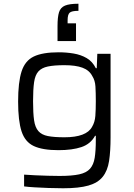

<svg xmlns="http://www.w3.org/2000/svg" viewBox="-20 -798 716 1028"><path d="M318 210Q280 210 240 208.5Q200 207 165.5 205Q131 203 109 200V137Q135 139 168.5 140.5Q202 142 236.5 143Q271 144 299 144Q365 144 404 135.5Q443 127 462 105.5Q481 84 487 47Q493 10 493 -48V-71H489Q465 -27 416 -10.5Q367 6 293 6Q208 6 161 -16Q114 -38 95.5 -94.5Q77 -151 77 -254Q77 -358 95.5 -415.5Q114 -473 161 -495.5Q208 -518 294 -518Q335 -518 374 -511.5Q413 -505 444 -487Q475 -469 493 -433H498L501 -510H572V-63Q572 12 564 64Q556 116 530 148.5Q504 181 453.5 195.5Q403 210 318 210ZM325 -63Q443 -63 473 -119Q488 -144 490.5 -177.5Q493 -211 493 -256Q493 -301 491 -334.5Q489 -368 474 -391Q458 -422 421.5 -435.5Q385 -449 325 -449Q270 -449 236.5 -442Q203 -435 185.5 -415.5Q168 -396 162.5 -357.5Q157 -319 157 -256Q157 -192 162.5 -154Q168 -116 185.5 -96Q203 -76 236.5 -69.5Q270 -63 325 -63ZM288 -578V-658Q288 -707 296 -732.5Q304 -758 328 -768Q352 -778 400 -778V-740Q364 -740 353 -730Q342 -720 342 -690V-673H387V-578Z"/></svg>

Font: Saira Expanded
Style: Regular
Weight: 400
Width: 7
Designer: Hector Gatti with collaboration of the Omnibus-Type team
Foundry: Omnibus-Type
Version: Version 1.100; ttfautohint (v1.8.3)